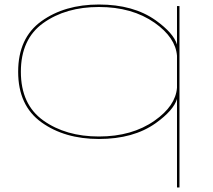

<svg xmlns="http://www.w3.org/2000/svg" viewBox="-20 -611 943 851"><path d="M764.5 220V-172.5Q749.5 -122 670 -65Q571.5 5 418.5 5Q266.5 5 163.5 -69Q60.5 -143 60.5 -293Q60.5 -443 163.5 -517Q266.5 -591 418.5 -591Q571.5 -591 670 -521Q749.5 -464 764.5 -413.5V-584H775.5V220ZM764.5 -364Q758 -444.5 665.5 -510Q565.5 -580 418.5 -580Q271.5 -580 172 -509Q72.5 -438 72.5 -293Q72.5 -148 172 -77Q271.5 -6 418.5 -6Q565.5 -6 665.5 -76.5Q758 -141.5 764.5 -222Z"/></svg>

Font: Anybody UltraExpanded Thin
Style: Regular
Weight: 100
Width: 9
Designer: Tyler Finck
Foundry: Etcetera Type Company
Version: Version 1.010; ttfautohint (v1.8.3) -l 8 -r 50 -G 200 -x 14 